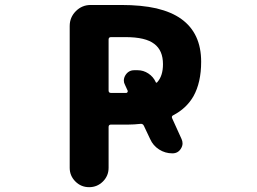

<svg xmlns="http://www.w3.org/2000/svg" viewBox="-20 -776 1040 776"><path d="M261.7 -97.7V-670.9Q261.7 -706.1 286.6 -731Q311.5 -755.9 346.7 -755.9H469.7Q551.8 -755.9 612.3 -742.2Q673.8 -727.5 712.9 -699.2Q793 -641.6 793 -526.4Q793 -442.4 761.7 -386.7Q733.4 -337.9 680.7 -310.5Q671.9 -306.6 675.8 -297.9L713.9 -213.9Q717.8 -205.1 717.8 -196.3Q717.8 -185.5 710.9 -174.8Q699.2 -156.2 676.8 -156.2Q647.5 -156.2 623 -171.9Q598.6 -187.5 586.9 -213.9L561.5 -267.6Q557.6 -276.4 547.9 -275.4Q520.5 -272.5 500 -272.5H428.7Q418.9 -272.5 418.9 -262.7V-97.7Q418.9 -65.4 396 -42.5Q373 -19.5 340.3 -19.5Q307.6 -19.5 284.7 -42.5Q261.7 -65.4 261.7 -97.7ZM490.2 -400.4Q493.2 -400.4 495.1 -403.3Q497.1 -406.2 496.1 -409.2L485.4 -432.6Q480.5 -441.4 480.5 -450.2Q480.5 -461.9 487.3 -472.7Q500 -492.2 522.5 -492.2H536.1Q559.6 -492.2 579.6 -479Q599.6 -465.8 609.4 -444.3Q609.4 -442.4 611.8 -441.9Q614.3 -441.4 615.2 -443.4Q638.7 -468.8 638.7 -516.6Q638.7 -572.3 603.5 -598.6Q568.4 -626 487.3 -626H428.7Q418.9 -626 418.9 -616.2V-410.2Q418.9 -400.4 428.7 -400.4Z"/></svg>

Font: Rounded-X Mgen+ 1mn bold
Style: Bold
Weight: 700
Designer: [Source Han Sans]
Ryoko NISHIZUKA  (kana & ideographs); Paul D. Hunt (Latin, Greek & Cyrillic); Wenlong ZHANG  (bopomofo
Version: Version 1.059.20150602